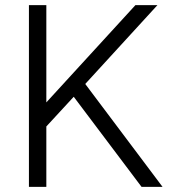

<svg xmlns="http://www.w3.org/2000/svg" viewBox="-20 -730 683 750"><path d="M93 0V-710H161V-330L509 -710H595L313 -402L615 0H533L268 -352L161 -236V0Z"/></svg>

Font: Geist Light
Style: Regular
Weight: 400
Designer: Basement.studio, Andrés Briganti, Mateo Zaragoza
Foundry: Basement.studio, Vercel, Andrés Briganti, Guido Ferreyra, Mateo Zaragoza
Version: Version 1.401